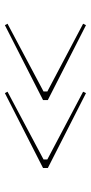

<svg xmlns="http://www.w3.org/2000/svg" viewBox="192 -712 380 805"><g transform="rotate(-90 382.5 -310.0)"><path d="M394 -480 400 -469 116 -318V-302L400 -152L394 -140L80 -300V-320ZM679 -480 685 -469 401 -318V-302L685 -152L679 -140L365 -300V-320Z"/></g></svg>

Font: Kalnia SemiExpanded Thin
Style: Regular
Weight: 250
Width: 6
Designer: Frida Medrano
Foundry: Frida Medrano
Version: Version 1.105